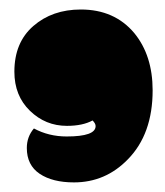

<svg xmlns="http://www.w3.org/2000/svg" viewBox="-20 -298 341 398"><path d="M178.2 -36.6Q178.2 -42 171.9 -48.3Q151.4 -37.1 118.7 -37.1Q74.2 -37.1 42 -68.4Q9.8 -99.6 9.8 -149.4Q9.8 -210 49.1 -244.1Q88.4 -278.3 147.5 -278.3Q217.3 -278.3 258.3 -229.5Q296.4 -183.1 296.4 -110.8Q296.4 -20 245.1 32.2Q198.7 80.1 133.3 80.1Q88.9 80.1 62.3 62.3Q35.6 44.4 35.6 8.8Q35.6 -14.6 50.3 -31.7Q81.1 -15.1 118.2 -15.1Q178.2 -15.1 178.2 -36.6Z"/></svg>

Font: Modak
Style: Regular
Weight: 400
Version: Version 1.036;PS Version 1.000;hotconv 1.0.79;makeotf.lib2.5